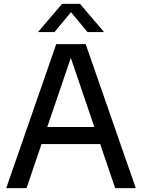

<svg xmlns="http://www.w3.org/2000/svg" viewBox="-20 -967 730 987"><path d="M572 0 495 -226.5H193.5L116.5 0H12L269 -740H420.5L678 0ZM223 -314H465L344 -669.5ZM515 -802H430L345 -904.5L260 -802H175L299 -947H391.5Z"/></svg>

Font: Encode Sans Medium
Style: Regular
Weight: 500
Designer: Multiple Designers
Foundry: Impallari Type
Version: Version 2.000